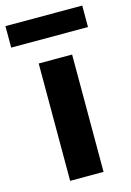

<svg xmlns="http://www.w3.org/2000/svg" viewBox="-145 -798 582 855"><g transform="rotate(-15 146.0 -370.0)"><path d="M69 0V-541H223V0ZM-31 -641V-740H323V-641Z"/></g></svg>

Font: Georama Extended SemiBold
Style: Regular
Weight: 600
Width: 7
Designer: Jean-Baptiste Levee
Foundry: Production Type
Version: Version 1.000